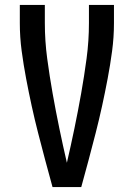

<svg xmlns="http://www.w3.org/2000/svg" viewBox="-20 -755 540 775"><path d="M192 0Q177 -54 162.5 -108.5Q148 -163 134 -217.5Q120 -272 108 -327Q96 -382 85.5 -437.5Q75 -493 67.5 -549Q60 -605 60 -662V-735H161V-662Q161 -590 170.5 -519Q180 -448 192.5 -377.5Q205 -307 219.5 -237Q234 -167 250 -98Q266 -167 280.5 -237Q295 -307 307.5 -377.5Q320 -448 329.5 -519Q339 -590 339 -662V-735H440V-662Q440 -605 432.5 -549Q425 -493 414.5 -437.5Q404 -382 392 -327Q380 -272 366 -217.5Q352 -163 337.5 -108.5Q323 -54 308 0Z"/></svg>

Font: Zed Sans Semibold
Style: Regular
Weight: 600
Designer: Belleve Invis
Foundry: Belleve Invis
Version: Version 1.0.0; ttfautohint (v1.8.4)